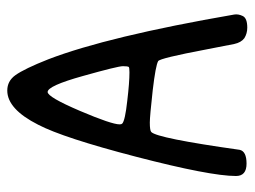

<svg xmlns="http://www.w3.org/2000/svg" viewBox="-106 -593 700 528"><g transform="rotate(-90 244.0 -329.0)"><path d="M165 -574Q129 -505 77 -305Q24 -101 24 -30Q24 -1 58 -1Q92 -1 96 -20Q128 -247 145 -263Q149 -267 171 -267Q188 -267 260 -259Q328 -251 340 -244Q348 -239 372 -112L387 -35Q391 -16 403 -7Q416 1 432 1Q458 1 464 -11.5Q470 -24 468 -35Q408 -382 345 -546Q319 -612 301 -637Q285 -659 259 -659Q208 -659 165 -574ZM299 -451Q326 -355 326 -341Q326 -329 324 -325Q322 -323 309 -323Q281 -323 231 -329Q176 -335 168 -343Q166 -345 166 -350Q166 -372 203 -459Q241 -548 255 -548Q272 -548 299 -451Z"/></g></svg>

Font: Patrick Hand SC
Style: Regular
Weight: 400
Designer: Patrick Wagesreiter
Foundry: Patrick Wagesreiter
Version: Version 2.001; ttfautohint (v1.8.2)